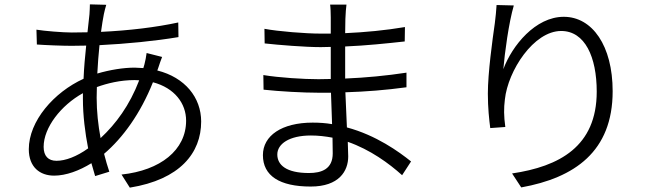

<svg xmlns="http://www.w3.org/2000/svg" viewBox="-20 -812 3040 880"><path d="M618 -444C574 -329 511 -244 441 -179C430 -238 423 -301 423 -364L424 -413C471 -430 531 -445 597 -445ZM723 -551 652 -569C650 -554 646 -531 642 -517L637 -500L597 -502C546 -502 484 -492 426 -475C428 -520 432 -564 436 -605C558 -611 691 -624 798 -642L797 -709C695 -687 572 -672 443 -666C447 -698 452 -725 456 -747C459 -760 463 -778 467 -790L392 -792C392 -780 391 -763 390 -746L381 -664L309 -663C269 -663 182 -670 147 -676L149 -608C189 -605 267 -602 308 -602L375 -603C370 -555 365 -503 363 -451C227 -389 112 -257 112 -128C112 -46 163 -7 228 -7C283 -7 344 -30 399 -64L416 -5L481 -25C473 -50 464 -78 457 -107C543 -180 624 -292 681 -435C780 -409 833 -338 833 -259C833 -124 715 -31 537 -12L575 48C805 11 902 -111 902 -255C902 -365 828 -457 701 -489L705 -500C710 -515 718 -539 723 -551ZM360 -385V-358C360 -284 370 -203 384 -132C331 -94 280 -75 239 -75C201 -75 180 -97 180 -139C180 -227 259 -329 360 -385Z M1504 -181 1505 -109C1505 -37 1454 -19 1396 -19C1292 -19 1251 -56 1251 -104C1251 -152 1305 -191 1405 -191C1439 -191 1472 -187 1504 -181ZM1187 -468 1188 -401C1260 -393 1370 -387 1440 -387H1497L1502 -243C1473 -248 1444 -250 1413 -250C1271 -250 1185 -190 1185 -101C1185 -6 1262 43 1404 43C1534 43 1576 -28 1576 -95L1574 -162C1677 -126 1763 -63 1823 -9L1864 -72C1808 -117 1704 -192 1570 -228L1563 -389C1658 -392 1747 -399 1843 -412V-479C1751 -465 1657 -456 1562 -452V-470V-599C1658 -603 1753 -613 1835 -622L1836 -688C1747 -673 1653 -664 1562 -660L1563 -725C1564 -755 1566 -774 1568 -791H1493C1495 -779 1496 -749 1496 -732V-658H1449C1381 -658 1255 -668 1192 -680L1193 -613C1255 -606 1379 -596 1450 -596L1496 -597V-470V-450L1440 -449C1372 -449 1259 -456 1187 -468Z M2335 -787 2256 -789C2254 -762 2252 -735 2248 -706C2237 -629 2216 -478 2216 -383C2216 -318 2222 -263 2227 -225L2296 -230C2289 -281 2289 -316 2294 -356C2308 -488 2426 -670 2552 -670C2661 -670 2715 -551 2715 -392C2715 -140 2543 -49 2327 -17L2369 47C2613 3 2788 -117 2788 -394C2788 -602 2695 -735 2564 -735C2434 -735 2327 -603 2287 -495C2293 -568 2312 -709 2335 -787Z"/></svg>

Font: Noto Sans HK DemiLight
Style: Regular
Weight: 350
Designer: Ryoko NISHIZUKA 西塚涼子 (kana, bopomofo & ideographs); Paul D. Hunt (Latin, Greek & Cyrillic); Sandoll Communications 산돌커뮤니
Foundry: Adobe
Version: Version 2.004;hotconv 1.0.118;makeotfexe 2.5.65603